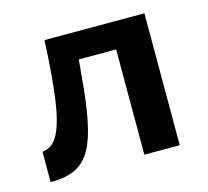

<svg xmlns="http://www.w3.org/2000/svg" viewBox="-71 -503 642 592"><g transform="rotate(-15 249.5 -207.0)"><path d="M22 7V-90Q55 -93 73.5 -128.5Q92 -164 102 -236.5Q112 -309 117 -421H210Q203 -319 195.5 -245.5Q188 -172 176 -123Q164 -74 144.5 -45.5Q125 -17 95.5 -5Q66 7 22 7ZM323 0V-421H436V0ZM175 -336V-421H371V-336Z"/></g></svg>

Font: Ysabeau Office
Style: Bold
Weight: 700
Designer: Christian Thalmann (Catharsis Fonts)
Version: Version 2.001;gftools[0.9.30]; featfreeze: tnum,lnum,ss02